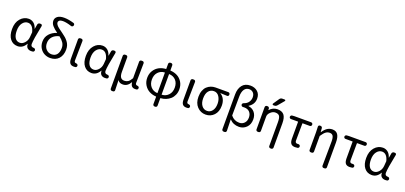

<svg xmlns="http://www.w3.org/2000/svg" viewBox="39 -2151 7796 3693"><g transform="rotate(20 3937.0 -304.0)"><path d="M260.7 12.7Q166 12.7 108.4 -59.1Q50.8 -130.9 50.8 -261.7Q50.8 -396.5 120.6 -476.6Q190.4 -556.6 289.1 -556.6Q344.7 -556.6 389.6 -522.5Q434.6 -488.3 457 -415Q457 -414.1 458.5 -414.1Q460 -414.1 460 -415L476.6 -508.8Q479.5 -523.4 491.2 -533.2Q502.9 -543 517.6 -543H538.1Q551.8 -543 560.1 -532.7Q568.4 -522.5 566.4 -508.8Q504.9 -210 504.9 -119.1Q504.9 -91.8 520 -77.6Q535.2 -63.5 558.6 -63.5Q560.5 -63.5 562.5 -63.5Q577.1 -63.5 588.9 -56.2Q600.6 -48.8 602.5 -36.1L603.5 -35.2Q604.5 -30.3 604.5 -26.4Q604.5 -15.6 598.6 -6.8Q591.8 6.8 577.1 9.8Q559.6 12.7 540 12.7Q490.2 12.7 461.4 -14.2Q432.6 -41 432.6 -94.7Q432.6 -96.7 430.7 -96.7Q428.7 -96.7 427.7 -95.7Q366.2 12.7 260.7 12.7ZM279.3 -63.5Q333 -63.5 377.4 -113.3Q421.9 -163.1 427.7 -232.4L435.5 -331.1Q435.5 -335 434.6 -338.9Q397.5 -480.5 298.8 -480.5Q236.3 -480.5 191.4 -422.9Q146.5 -365.2 146.5 -262.7Q146.5 -168 181.2 -115.7Q215.8 -63.5 279.3 -63.5Z M927.7 -63.5Q1000 -63.5 1037.6 -111.3Q1075.2 -159.2 1075.2 -244.1Q1075.2 -304.7 1044.9 -350.6Q1014.6 -396.5 959 -439.5Q956.1 -442.4 951.2 -441.4Q866.2 -419.9 819.3 -366.7Q772.5 -313.5 772.5 -236.3Q772.5 -158.2 818.4 -110.8Q864.3 -63.5 927.7 -63.5ZM1121.1 -775.4Q1134.8 -771.5 1141.1 -758.8Q1147.5 -746.1 1143.6 -732.4L1141.6 -725.6Q1137.7 -712.9 1124.5 -706.5Q1111.3 -700.2 1097.7 -704.1Q991.2 -739.3 918.9 -739.3Q874 -739.3 851.6 -722.7Q829.1 -706.1 829.1 -681.6Q829.1 -669.9 833 -658.2Q836.9 -646.5 846.7 -633.8Q856.4 -621.1 865.2 -611.8Q874 -602.5 891.6 -588.4Q909.2 -574.2 920.9 -565.9Q932.6 -557.6 956.1 -540.5Q979.5 -523.4 992.2 -513.7Q1032.2 -485.4 1059.1 -461.4Q1085.9 -437.5 1112.3 -404.3Q1138.7 -371.1 1151.9 -331.5Q1165 -292 1165 -245.1Q1165 -127.9 1101.6 -57.6Q1038.1 12.7 925.8 12.7Q863.3 12.7 808.1 -16.1Q752.9 -44.9 717.8 -102.1Q682.6 -159.2 682.6 -234.4Q682.6 -327.1 739.7 -392.1Q796.9 -457 888.7 -486.3Q890.6 -487.3 890.6 -488.8Q890.6 -490.2 889.6 -490.2Q819.3 -540 780.8 -585.4Q742.2 -630.9 742.2 -686.5Q742.2 -739.3 787.6 -773.9Q833 -808.6 920.9 -808.6Q1009.8 -808.6 1121.1 -775.4Z M1414.1 12.7Q1359.4 12.7 1335 -18.6Q1310.5 -49.8 1310.5 -113.3V-508.8Q1310.5 -522.5 1320.8 -532.7Q1331.1 -543 1345.7 -543H1368.2Q1382.8 -543 1392.6 -532.7Q1402.3 -522.5 1402.3 -508.8Q1395.5 -110.4 1395.5 -106.4Q1395.5 -63.5 1432.6 -63.5Q1447.3 -62.5 1459 -55.2Q1470.7 -47.9 1473.6 -35.2V-34.2Q1474.6 -29.3 1474.6 -25.4Q1474.6 -14.6 1468.8 -4.9Q1461.9 7.8 1447.3 10.3Q1432.6 12.7 1414.1 12.7Z M1771.5 12.7Q1676.8 12.7 1619.1 -59.1Q1561.5 -130.9 1561.5 -261.7Q1561.5 -396.5 1631.3 -476.6Q1701.2 -556.6 1799.8 -556.6Q1855.5 -556.6 1900.4 -522.5Q1945.3 -488.3 1967.8 -415Q1967.8 -414.1 1969.2 -414.1Q1970.7 -414.1 1970.7 -415L1987.3 -508.8Q1990.2 -523.4 2002 -533.2Q2013.7 -543 2028.3 -543H2048.8Q2062.5 -543 2070.8 -532.7Q2079.1 -522.5 2077.1 -508.8Q2015.6 -210 2015.6 -119.1Q2015.6 -91.8 2030.8 -77.6Q2045.9 -63.5 2069.3 -63.5Q2071.3 -63.5 2073.2 -63.5Q2087.9 -63.5 2099.6 -56.2Q2111.3 -48.8 2113.3 -36.1L2114.3 -35.2Q2115.2 -30.3 2115.2 -26.4Q2115.2 -15.6 2109.4 -6.8Q2102.5 6.8 2087.9 9.8Q2070.3 12.7 2050.8 12.7Q2001 12.7 1972.2 -14.2Q1943.4 -41 1943.4 -94.7Q1943.4 -96.7 1941.4 -96.7Q1939.5 -96.7 1938.5 -95.7Q1877 12.7 1771.5 12.7ZM1790 -63.5Q1843.8 -63.5 1888.2 -113.3Q1932.6 -163.1 1938.5 -232.4L1946.3 -331.1Q1946.3 -335 1945.3 -338.9Q1908.2 -480.5 1809.6 -480.5Q1747.1 -480.5 1702.1 -422.9Q1657.2 -365.2 1657.2 -262.7Q1657.2 -168 1691.9 -115.7Q1726.6 -63.5 1790 -63.5Z M2262.7 201.2Q2248 201.2 2237.8 190.9Q2227.5 180.7 2227.5 166V-506.8Q2227.5 -520.5 2237.8 -530.8Q2248 -541 2262.7 -541H2284.2Q2298.8 -541 2308.6 -530.8Q2318.4 -520.5 2318.4 -506.8V-208Q2318.4 -135.7 2342.3 -100.1Q2366.2 -64.5 2418.9 -64.5Q2460 -64.5 2492.7 -85Q2525.4 -105.5 2560.5 -165Q2562.5 -168.9 2562.5 -173.8V-506.8Q2562.5 -520.5 2572.8 -530.8Q2583 -541 2597.7 -541H2620.1Q2634.8 -541 2644.5 -530.8Q2654.3 -520.5 2654.3 -506.8Q2648.4 -147.5 2648.4 -104.5Q2648.4 -62.5 2686.5 -61.5Q2701.2 -60.5 2712.9 -53.2Q2724.6 -45.9 2726.6 -33.2V-32.2Q2727.5 -28.3 2727.5 -24.4Q2727.5 -12.7 2721.7 -2.9Q2714.8 9.8 2700.2 12.7Q2685.5 14.6 2668.9 14.6Q2623 14.6 2599.6 -10.3Q2576.2 -35.2 2571.3 -88.9Q2570.3 -89.8 2569.3 -89.8Q2568.4 -89.8 2568.4 -88.9Q2509.8 12.7 2417 12.7Q2381.8 12.7 2356.9 2.4Q2332 -7.8 2314.5 -35.2Q2313.5 -36.1 2312.5 -36.1Q2311.5 -36.1 2311.5 -35.2Q2313.5 93.8 2317.4 166Q2318.4 180.7 2308.6 190.9Q2298.8 201.2 2285.2 201.2Z M3190.4 -480.5Q3185.5 -481.4 3185.5 -476.6V-62.5Q3185.5 -58.6 3190.4 -58.6Q3270.5 -62.5 3324.2 -119.6Q3377.9 -176.8 3377.9 -270.5Q3377.9 -364.3 3326.2 -420.4Q3274.4 -476.6 3190.4 -480.5ZM3096.7 -58.6Q3100.6 -58.6 3100.6 -62.5V-476.6Q3100.6 -481.4 3096.7 -480.5Q3015.6 -476.6 2962.9 -419.9Q2910.2 -363.3 2910.2 -270.5Q2910.2 -177.7 2962.9 -120.1Q3015.6 -62.5 3096.7 -58.6ZM3151.4 -693.4Q3165 -693.4 3175.3 -683.1Q3185.5 -672.9 3185.5 -658.2V-556.6Q3185.5 -551.8 3190.4 -551.8Q3266.6 -547.9 3329.6 -515.1Q3392.6 -482.4 3432.1 -418.5Q3471.7 -354.5 3471.7 -270.5Q3471.7 -206.1 3448.2 -153.3Q3424.8 -100.6 3385.3 -65.9Q3345.7 -31.2 3295.4 -11.2Q3245.1 8.8 3190.4 11.7Q3185.5 11.7 3185.5 16.6V166Q3185.5 180.7 3175.3 190.9Q3165 201.2 3151.4 201.2H3135.7Q3121.1 201.2 3110.8 190.9Q3100.6 180.7 3100.6 166V16.6Q3100.6 11.7 3096.7 11.7Q3021.5 7.8 2958.5 -24.9Q2895.5 -57.6 2855 -122.1Q2814.5 -186.5 2814.5 -270Q2814.5 -353.5 2855 -418Q2895.5 -482.4 2958.5 -515.1Q3021.5 -547.9 3096.7 -551.8Q3100.6 -551.8 3100.6 -556.6V-658.2Q3100.6 -672.9 3110.8 -683.1Q3121.1 -693.4 3135.7 -693.4Z M3717.8 12.7Q3663.1 12.7 3638.7 -18.6Q3614.3 -49.8 3614.3 -113.3V-508.8Q3614.3 -522.5 3624.5 -532.7Q3634.8 -543 3649.4 -543H3671.9Q3686.5 -543 3696.3 -532.7Q3706.1 -522.5 3706.1 -508.8Q3699.2 -110.4 3699.2 -106.4Q3699.2 -63.5 3736.3 -63.5Q3751 -62.5 3762.7 -55.2Q3774.4 -47.9 3777.3 -35.2V-34.2Q3778.3 -29.3 3778.3 -25.4Q3778.3 -14.6 3772.5 -4.9Q3765.6 7.8 3751 10.3Q3736.3 12.7 3717.8 12.7Z M4109.4 12.7Q4006.8 12.7 3936 -61.5Q3865.2 -135.7 3865.2 -264.6Q3865.2 -334 3885.7 -388.7Q3906.2 -443.4 3941.4 -476.1Q3976.6 -508.8 4020.5 -525.9Q4064.5 -543 4113.3 -543H4376Q4390.6 -543 4400.4 -532.7Q4410.2 -522.5 4410.2 -508.8V-500Q4410.2 -485.4 4399.9 -476.1Q4389.6 -466.8 4376 -467.8Q4305.7 -472.7 4241.2 -473.6Q4239.3 -473.6 4239.3 -471.7Q4239.3 -469.7 4241.2 -468.8Q4291 -439.5 4318.8 -384.3Q4346.7 -329.1 4346.7 -253.9Q4346.7 -130.9 4279.3 -59.1Q4211.9 12.7 4109.4 12.7ZM4110.4 -63.5Q4175.8 -63.5 4216.8 -117.2Q4257.8 -170.9 4257.8 -260.7Q4257.8 -346.7 4218.3 -406.7Q4178.7 -466.8 4111.3 -466.8Q4043.9 -466.8 4002.4 -415.5Q3960.9 -364.3 3960.9 -264.6Q3960.9 -172.9 4002.4 -118.2Q4043.9 -63.5 4110.4 -63.5Z M4547.9 201.2Q4533.2 201.2 4522.9 190.9Q4512.7 180.7 4512.7 166V-546.9Q4512.7 -664.1 4569.3 -735.8Q4626 -807.6 4735.4 -807.6Q4821.3 -807.6 4880.4 -757.3Q4939.5 -707 4939.5 -615.2Q4939.5 -497.1 4833 -430.7Q4831.1 -428.7 4831.1 -426.3Q4831.1 -423.8 4833 -423.8Q4913.1 -412.1 4959.5 -355.5Q5005.9 -298.8 5005.9 -213.9Q5005.9 -108.4 4942.9 -46.9Q4879.9 14.6 4793 14.6Q4674.8 14.6 4601.6 -64.5Q4600.6 -65.4 4599.6 -64.9Q4598.6 -64.5 4598.6 -63.5Q4600.6 -18.6 4604.5 166Q4604.5 180.7 4594.2 190.9Q4584 201.2 4570.3 201.2ZM4771.5 -61.5Q4833 -61.5 4874 -104Q4915 -146.5 4915 -218.8Q4915 -287.1 4875.5 -329.6Q4835.9 -372.1 4761.7 -372.1Q4751 -372.1 4740.2 -371.1Q4725.6 -369.1 4713.9 -377.4Q4702.1 -385.7 4699.2 -399.4L4698.2 -401.4Q4696.3 -415 4703.6 -427.2Q4710.9 -439.5 4725.6 -444.3Q4789.1 -464.8 4819.8 -510.3Q4850.6 -555.7 4850.6 -608.4Q4850.6 -668 4817.9 -701.2Q4785.2 -734.4 4737.3 -734.4Q4672.9 -734.4 4637.7 -682.6Q4602.5 -630.9 4601.6 -534.2Q4598.6 -342.8 4598.6 -150.4Q4598.6 -146.5 4601.6 -142.6Q4668 -61.5 4771.5 -61.5Z M5340.8 -752Q5360.4 -780.3 5394.5 -780.3H5443.4Q5454.1 -780.3 5458.5 -771Q5462.9 -761.7 5456.1 -753.9L5350.6 -628.9Q5328.1 -602.5 5293 -602.5H5273.4Q5262.7 -602.5 5257.8 -612.3Q5252.9 -622.1 5258.8 -630.9ZM5379.9 -557.6Q5472.7 -557.6 5515.1 -504.4Q5557.6 -451.2 5557.6 -333V162.1Q5557.6 175.8 5547.4 186Q5537.1 196.3 5523.4 196.3H5503.9Q5490.2 196.3 5480 186Q5469.7 175.8 5469.7 162.1V-323.2Q5469.7 -418 5445.3 -451.2Q5420.9 -484.4 5360.4 -484.4Q5309.6 -484.4 5264.6 -441.4Q5219.7 -398.4 5219.7 -352.5V-54.7Q5219.7 -41 5209.5 -30.8Q5199.2 -20.5 5185.5 -20.5H5164.1Q5150.4 -20.5 5140.1 -30.8Q5129.9 -41 5129.9 -54.7V-511.7Q5129.9 -526.4 5140.1 -536.6Q5150.4 -546.9 5164.1 -546.9H5179.7Q5194.3 -546.9 5204.6 -536.6Q5214.8 -526.4 5215.8 -512.7V-484.4Q5215.8 -482.4 5216.8 -482.4Q5217.8 -482.4 5218.8 -482.4Q5286.1 -557.6 5379.9 -557.6Z M5942.4 12.7Q5882.8 12.7 5856.9 -20.5Q5831.1 -53.7 5831.1 -122.1V-464.8Q5831.1 -468.8 5827.1 -468.8H5683.6Q5668.9 -468.8 5659.2 -479Q5649.4 -489.3 5649.4 -503.9Q5649.4 -517.6 5659.2 -528.3Q5668.9 -539.1 5683.6 -540L5727.5 -543H6070.3Q6085 -543 6095.2 -532.7Q6105.5 -522.5 6105.5 -508.8V-503.9Q6105.5 -489.3 6095.2 -479Q6085 -468.8 6070.3 -468.8H5924.8Q5919.9 -468.8 5919.9 -464.8Q5917 -342.8 5917 -116.2Q5917 -87.9 5928.2 -75.7Q5939.5 -63.5 5961.9 -63.5Q5971.7 -63.5 5981.4 -64.5Q5995.1 -65.4 6007.3 -58.1Q6019.5 -50.8 6021.5 -37.1L6022.5 -35.2Q6025.4 -20.5 6017.6 -7.8Q6009.8 4.9 5995.1 7.8Q5967.8 12.7 5942.4 12.7Z M6652.3 166Q6652.3 180.7 6642.6 190.9Q6632.8 201.2 6618.2 201.2H6595.7Q6581.1 201.2 6571.3 190.9Q6561.5 180.7 6561.5 166Q6566.4 -85.9 6566.4 -330.1Q6566.4 -407.2 6545.9 -441.4Q6525.4 -475.6 6477.5 -475.6Q6433.6 -475.6 6397.9 -449.2Q6362.3 -422.9 6318.4 -356.4Q6315.4 -353.5 6315.4 -348.6V-33.2Q6315.4 -18.6 6305.7 -8.3Q6295.9 2 6281.2 2H6259.8Q6245.1 2 6234.9 -8.3Q6224.6 -18.6 6224.6 -33.2V-392.6L6220.7 -509.8Q6220.7 -521.5 6228.5 -531.2Q6237.3 -541 6252 -541H6265.6Q6279.3 -541 6290 -531.2Q6300.8 -521.5 6301.8 -506.8L6307.6 -428.7Q6307.6 -426.8 6309.1 -426.8Q6310.5 -426.8 6311.5 -428.7Q6354.5 -493.2 6400.4 -523.9Q6446.3 -554.7 6504.9 -554.7Q6581.1 -554.7 6616.7 -501.5Q6652.3 -448.2 6652.3 -341.8Z M7058.6 12.7Q6999 12.7 6973.1 -20.5Q6947.3 -53.7 6947.3 -122.1V-464.8Q6947.3 -468.8 6943.4 -468.8H6799.8Q6785.2 -468.8 6775.4 -479Q6765.6 -489.3 6765.6 -503.9Q6765.6 -517.6 6775.4 -528.3Q6785.2 -539.1 6799.8 -540L6843.8 -543H7186.5Q7201.2 -543 7211.4 -532.7Q7221.7 -522.5 7221.7 -508.8V-503.9Q7221.7 -489.3 7211.4 -479Q7201.2 -468.8 7186.5 -468.8H7041Q7036.1 -468.8 7036.1 -464.8Q7033.2 -342.8 7033.2 -116.2Q7033.2 -87.9 7044.4 -75.7Q7055.7 -63.5 7078.1 -63.5Q7087.9 -63.5 7097.7 -64.5Q7111.3 -65.4 7123.5 -58.1Q7135.7 -50.8 7137.7 -37.1L7138.7 -35.2Q7141.6 -20.5 7133.8 -7.8Q7126 4.9 7111.3 7.8Q7084 12.7 7058.6 12.7Z M7509.8 12.7Q7415 12.7 7357.4 -59.1Q7299.8 -130.9 7299.8 -261.7Q7299.8 -396.5 7369.6 -476.6Q7439.5 -556.6 7538.1 -556.6Q7593.8 -556.6 7638.7 -522.5Q7683.6 -488.3 7706.1 -415Q7706.1 -414.1 7707.5 -414.1Q7709 -414.1 7709 -415L7725.6 -508.8Q7728.5 -523.4 7740.2 -533.2Q7752 -543 7766.6 -543H7787.1Q7800.8 -543 7809.1 -532.7Q7817.4 -522.5 7815.4 -508.8Q7753.9 -210 7753.9 -119.1Q7753.9 -91.8 7769 -77.6Q7784.2 -63.5 7807.6 -63.5Q7809.6 -63.5 7811.5 -63.5Q7826.2 -63.5 7837.9 -56.2Q7849.6 -48.8 7851.6 -36.1L7852.5 -35.2Q7853.5 -30.3 7853.5 -26.4Q7853.5 -15.6 7847.7 -6.8Q7840.8 6.8 7826.2 9.8Q7808.6 12.7 7789.1 12.7Q7739.3 12.7 7710.4 -14.2Q7681.6 -41 7681.6 -94.7Q7681.6 -96.7 7679.7 -96.7Q7677.7 -96.7 7676.8 -95.7Q7615.2 12.7 7509.8 12.7ZM7528.3 -63.5Q7582 -63.5 7626.5 -113.3Q7670.9 -163.1 7676.8 -232.4L7684.6 -331.1Q7684.6 -335 7683.6 -338.9Q7646.5 -480.5 7547.9 -480.5Q7485.4 -480.5 7440.4 -422.9Q7395.5 -365.2 7395.5 -262.7Q7395.5 -168 7430.2 -115.7Q7464.8 -63.5 7528.3 -63.5Z"/></g></svg>

Font: Gen Jyuu GothicL Regular
Style: Regular
Weight: 400
Designer: [Source Han Sans]
Ryoko NISHIZUKA  (kana & ideographs); Paul D. Hunt (Latin, Greek & Cyrillic); Wenlong ZHANG  (bopomofo
Version: Version 1.002.20150607